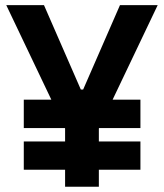

<svg xmlns="http://www.w3.org/2000/svg" viewBox="-20 -713 626 733"><path d="M70.8 -224.1V-332.5H516.1V-224.1ZM70.8 -64.9V-172.9H516.1V-64.9ZM235.8 -207 3.9 -693.4H147.9L288.6 -371.1H297.4L438 -693.4H582L350.1 -207ZM228.5 0V-341.8H357.4V0Z"/></svg>

Font: Cascadia Mono
Style: Regular
Weight: 400
Monospace: yes
Designer: Aaron Bell
Foundry: Saja Typeworks
Version: Version 2102.003